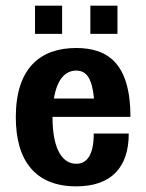

<svg xmlns="http://www.w3.org/2000/svg" viewBox="-20 -650 518 680"><path d="M250 10C376 10 436 -59 436 -177H312C312 -101 288 -70 250 -70C204 -70 166 -116 166 -235V-236H442C442 -425 362 -480 250 -480C123 -480 36 -409 36 -235C36 -81 105 10 250 10ZM300 -530H396V-630H300ZM104 -530H200V-630H104ZM171 -301C182 -370 212 -400 250 -400C286 -400 306 -373 313 -301Z"/></svg>

Font: Tanklager Original
Style: Regular
Weight: 400
Designer: Ariel Martín Pérez
Foundry: Tunera Type Foundry
Version: Version 1.000;Glyphs 3.3 (3310)